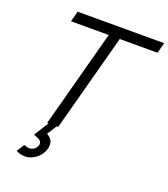

<svg xmlns="http://www.w3.org/2000/svg" viewBox="-169 -839 1054 1202"><g transform="rotate(20 358.0 -238.0)"><path d="M271.3 0 445.3 -649.5H696.8L715.7 -720H139.2L120.3 -649.5H371.8L197.8 0H206.8L145.8 97C173 106.3 199.5 115.2 199.5 138.3C199.5 141.3 199.1 144.5 198.1 148C192.9 167.5 173.2 187 147.2 187C136.7 187 123.6 183.5 111 178.5L78.4 229C94.5 238 113.8 244.5 137.8 244.5C189.3 244.5 243 204.5 257.5 150.5C259.9 141.4 261.1 132.9 261.1 125.1C261.1 96.3 245.2 76.6 220.6 64L260.8 0Z"/></g></svg>

Font: Manrope
Style: RegularItalic
Weight: 400
Italic angle: -15°
Designer: Mikhail Sharanda
Foundry: Mikhail Sharanda
Version: Version 4.502;hotconv 1.0.109;makeotfexe 2.5.65596